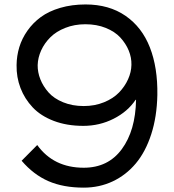

<svg xmlns="http://www.w3.org/2000/svg" viewBox="-20 -840 789 871"><path d="M576.2 -545.9Q577.1 -578.6 564 -610.6Q550.8 -642.6 525.9 -669.7Q501 -696.8 459.7 -713.4Q418.5 -730 367.2 -730Q317.9 -730 276.4 -713.6Q234.9 -697.3 208.3 -670.7Q181.6 -644 166.7 -611.3Q151.9 -578.6 150.9 -544.9Q150.4 -512.2 163.1 -480.2Q175.8 -448.2 200.2 -420.7Q224.6 -393.1 266.4 -376Q308.1 -358.9 359.9 -358.9Q409.7 -358.9 451.7 -376Q493.7 -393.1 520 -420.4Q546.4 -447.8 561 -480.5Q575.7 -513.2 576.2 -545.9ZM693.8 -409.2Q691.9 -310.5 666 -230.7Q640.1 -150.9 595.7 -98.1Q551.3 -45.4 491 -17.1Q430.7 11.2 359.9 11.2Q267.1 11.2 199.5 -18.3Q131.8 -47.9 78.1 -110.8L148.9 -182.1Q223.1 -79.1 359.9 -79.1Q470.7 -79.1 532.7 -163.6Q594.7 -248 597.2 -387.2H595.2Q559.1 -333.5 495.4 -301.3Q431.6 -269 357.9 -269Q283.2 -269 224.1 -291.5Q165 -314 128.4 -352.8Q91.8 -391.6 73 -440.7Q54.2 -489.7 55.2 -544.9Q55.7 -586.9 67.6 -626.2Q79.6 -665.5 104.5 -700.9Q129.4 -736.3 165.3 -762.7Q201.2 -789.1 253.4 -804.4Q305.7 -819.8 368.2 -819.8Q474.6 -819.8 549.3 -768.3Q624 -716.8 659.9 -625Q695.8 -533.2 693.8 -409.2Z"/></svg>

Font: Sinkin Sans 400 Regular
Style: Regular
Weight: 400
Designer: Keith Bates
Foundry: K-Type
Version: Sinkin Sans (version 1.0)  by Keith Bates   •   © 2014   www